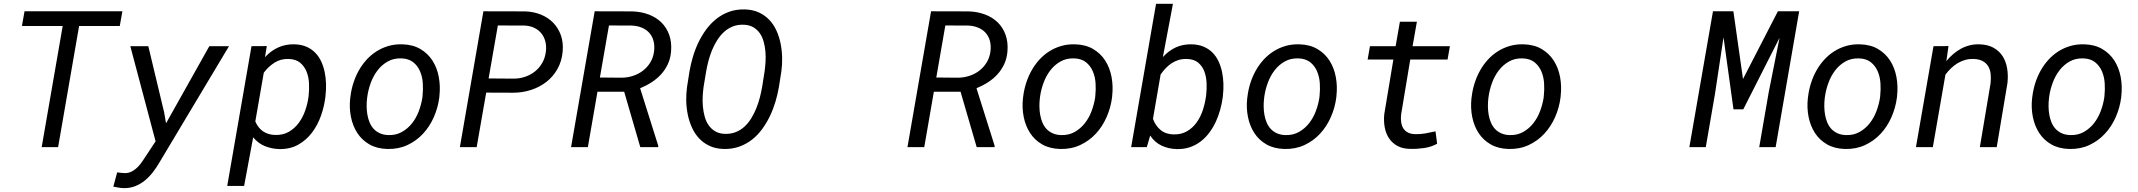

<svg xmlns="http://www.w3.org/2000/svg" viewBox="-20 -770 11191 1005"><path d="M606.9 -633.8H394L284.2 0H198.2L308.1 -633.8H94.7L108.4 -710.9H620.6Z M838.9 -183.1 849.1 -124.5 1075.7 -528.3H1178.7L813.5 82Q798.8 107.4 780.3 131.3Q761.7 155.3 739 174.1Q716.3 192.9 689.2 203.9Q662.1 214.8 630.4 214.8Q616.2 214.8 601.8 212.2Q587.4 209.5 573.2 207L593.3 132.3Q604 133.3 614.7 134.8Q625.5 136.2 635.7 136.2Q654.8 135.7 670.9 127Q687 118.2 700.2 105Q713.4 91.8 724.1 75.9Q734.9 60.1 744.1 45.9L794.4 -30.3L662.1 -528.3H756.3Z M1683.1 -261.7Q1677.2 -212.9 1659.9 -163.8Q1642.6 -114.7 1613 -75.7Q1583.5 -36.6 1541 -12.7Q1498.5 11.2 1442.4 10.3Q1402.3 9.3 1366.7 -5.1Q1331.1 -19.5 1305.2 -51.3L1257.8 203.1H1169.4L1296.4 -528.3L1376.5 -528.8L1367.2 -470.7Q1397.9 -504.4 1436.3 -521.7Q1474.6 -539.1 1521 -538.1Q1557.1 -537.1 1584 -525.4Q1610.8 -513.7 1630.1 -493.9Q1649.4 -474.1 1661.4 -448.2Q1673.3 -422.4 1679.4 -393.1Q1685.5 -363.8 1686.5 -332.8Q1687.5 -301.8 1684.1 -272ZM1595.7 -272Q1599.1 -301.8 1597.4 -334.7Q1595.7 -367.7 1584.5 -395.5Q1573.2 -423.3 1550.8 -441.9Q1528.3 -460.4 1490.2 -461.4Q1448.7 -462.4 1417 -442.1Q1385.3 -421.9 1360.8 -389.6L1316.4 -134.3Q1345.7 -65.9 1420.4 -63.5Q1461.4 -62.5 1491.9 -80.1Q1522.5 -97.7 1543.7 -126.5Q1564.9 -155.3 1577.4 -190.9Q1589.8 -226.6 1594.7 -261.7Z M1814.5 -265.6Q1818.8 -301.3 1829.8 -335.7Q1840.8 -370.1 1857.9 -400.6Q1875 -431.2 1898.2 -456.8Q1921.4 -482.4 1950 -500.7Q1978.5 -519 2012.5 -529.1Q2046.4 -539.1 2085.4 -538.1Q2141.1 -536.6 2180.4 -513.4Q2219.7 -490.2 2243.7 -452.9Q2267.6 -415.5 2276.6 -367.9Q2285.6 -320.3 2280.3 -270.5L2279.3 -259.3Q2272.5 -206.1 2250.7 -156.7Q2229 -107.4 2194.3 -70.1Q2159.7 -32.7 2112.5 -10.7Q2065.4 11.2 2007.8 9.8Q1952.6 8.3 1913.3 -14.4Q1874 -37.1 1850.1 -74.2Q1826.2 -111.3 1816.9 -158.2Q1807.6 -205.1 1813 -254.9ZM1901.4 -254.9Q1898.9 -234.4 1899.2 -212.4Q1899.4 -190.4 1903.1 -169.4Q1906.7 -148.4 1914.6 -129.4Q1922.4 -110.4 1935.5 -95.9Q1948.7 -81.5 1967.5 -72.8Q1986.3 -64 2011.7 -63Q2052.2 -61.5 2083.5 -79.1Q2114.7 -96.7 2137 -125Q2159.2 -153.3 2172.4 -188.7Q2185.5 -224.1 2190.9 -259.3L2191.9 -270Q2195.3 -300.8 2193.1 -334.5Q2190.9 -368.2 2178.7 -396.7Q2166.5 -425.3 2143.1 -444.1Q2119.6 -462.9 2081.5 -464.4Q2040.5 -465.8 2009.3 -448Q1978 -430.2 1956.1 -401.4Q1934.1 -372.6 1920.9 -336.7Q1907.7 -300.8 1902.8 -265.6Z M2524.9 -285.2 2475.1 0H2387.2L2510.3 -710.9L2728.5 -710.4Q2773.4 -709 2811.3 -693.6Q2849.1 -678.2 2875.7 -650.9Q2902.3 -623.5 2915.8 -585.7Q2929.2 -547.9 2925.3 -501.5Q2920.9 -450.2 2898.4 -409.9Q2876 -369.6 2840.6 -341.8Q2805.2 -314 2760 -299.3Q2714.8 -284.7 2666 -284.7ZM2537.6 -359.4 2668.5 -358.4Q2700.7 -358.4 2729.5 -368.4Q2758.3 -378.4 2781 -396.7Q2803.7 -415 2818.6 -441.4Q2833.5 -467.8 2837.4 -500.5Q2840.8 -528.3 2834.7 -552.5Q2828.6 -576.7 2814.2 -594.7Q2799.8 -612.8 2777.6 -623.8Q2755.4 -634.8 2726.6 -636.2L2585.9 -636.7Z M3247.1 -290H3107.4L3057.1 0H2969.2L3092.8 -710.9L3289.6 -710.4Q3335.9 -709 3375 -694.3Q3414.1 -679.7 3441.4 -653.1Q3468.8 -626.5 3482.7 -588.1Q3496.6 -549.8 3492.7 -501.5Q3489.7 -464.8 3476.1 -435.1Q3462.4 -405.3 3440.7 -381.3Q3418.9 -357.4 3390.9 -339.4Q3362.8 -321.3 3330.6 -308.1L3425.8 -6.3L3424.8 0H3331.5ZM3120.1 -364.3 3232.4 -363.3Q3263.7 -363.3 3293 -372.8Q3322.3 -382.3 3345.5 -400.1Q3368.7 -418 3384.3 -443.8Q3399.9 -469.7 3403.8 -502.4Q3407.2 -532.2 3400.6 -556.4Q3394 -580.6 3378.7 -597.9Q3363.3 -615.2 3340.1 -625Q3316.9 -634.8 3287.6 -636.2L3167.5 -636.7Z M4057.1 -314.9Q4050.8 -277.3 4039.3 -238.5Q4027.8 -199.7 4010.5 -163.3Q3993.2 -127 3969.7 -94.7Q3946.3 -62.5 3916.3 -39.1Q3886.2 -15.6 3849.4 -2.4Q3812.5 10.7 3768.6 9.8Q3726.6 8.8 3694.6 -6.1Q3662.6 -21 3639.6 -45.4Q3616.7 -69.8 3602.1 -102.1Q3587.4 -134.3 3580.1 -169.9Q3572.8 -205.6 3572 -242.7Q3571.3 -279.8 3576.2 -314.5L3588.9 -395.5Q3595.2 -433.1 3606.7 -471.9Q3618.2 -510.7 3635.5 -547.1Q3652.8 -583.5 3676.5 -615.7Q3700.2 -647.9 3730.2 -671.6Q3760.3 -695.3 3797.1 -708.5Q3834 -721.7 3877.9 -720.7Q3920.4 -719.7 3952.4 -704.8Q3984.4 -689.9 4007.3 -665.5Q4030.3 -641.1 4044.7 -608.9Q4059.1 -576.7 4066.2 -540.8Q4073.2 -504.9 4074 -467.5Q4074.7 -430.2 4069.8 -395.5ZM3982.4 -397.5Q3985.4 -419.9 3987.1 -446.3Q3988.8 -472.7 3986.6 -499.3Q3984.4 -525.9 3977.5 -551Q3970.7 -576.2 3957.3 -595.7Q3943.8 -615.2 3923.1 -627.4Q3902.3 -639.6 3872.1 -640.6Q3840.3 -641.6 3814.7 -631.1Q3789.1 -620.6 3768.8 -601.8Q3748.5 -583 3733.2 -558.3Q3717.8 -533.7 3706.5 -506.1Q3695.3 -478.5 3688 -450.2Q3680.7 -421.9 3676.3 -396.5L3662.6 -314Q3659.7 -292 3658.2 -265.6Q3656.7 -239.3 3659.2 -212.4Q3661.6 -185.5 3668.5 -160.2Q3675.3 -134.8 3689 -115Q3702.6 -95.2 3723.4 -82.8Q3744.1 -70.3 3774.4 -69.3Q3806.2 -68.4 3832 -78.9Q3857.9 -89.4 3877.9 -108.2Q3897.9 -127 3913.1 -151.9Q3928.2 -176.8 3939.2 -204.3Q3950.2 -231.9 3957.5 -260.3Q3964.8 -288.6 3969.2 -314.5Z M5007.8 -290H4868.2L4817.9 0H4730L4853.5 -710.9L5050.3 -710.4Q5096.7 -709 5135.7 -694.3Q5174.8 -679.7 5202.1 -653.1Q5229.5 -626.5 5243.4 -588.1Q5257.3 -549.8 5253.4 -501.5Q5250.5 -464.8 5236.8 -435.1Q5223.1 -405.3 5201.4 -381.3Q5179.7 -357.4 5151.6 -339.4Q5123.5 -321.3 5091.3 -308.1L5186.5 -6.3L5185.5 0H5092.3ZM4880.9 -364.3 4993.2 -363.3Q5024.4 -363.3 5053.7 -372.8Q5083 -382.3 5106.2 -400.1Q5129.4 -418 5145 -443.8Q5160.6 -469.7 5164.6 -502.4Q5168 -532.2 5161.4 -556.4Q5154.8 -580.6 5139.4 -597.9Q5124 -615.2 5100.8 -625Q5077.6 -634.8 5048.3 -636.2L4928.2 -636.7Z M5335.9 -265.6Q5340.3 -301.3 5351.3 -335.7Q5362.3 -370.1 5379.4 -400.6Q5396.5 -431.2 5419.7 -456.8Q5442.9 -482.4 5471.4 -500.7Q5500 -519 5533.9 -529.1Q5567.9 -539.1 5606.9 -538.1Q5662.6 -536.6 5701.9 -513.4Q5741.2 -490.2 5765.1 -452.9Q5789.1 -415.5 5798.1 -367.9Q5807.1 -320.3 5801.8 -270.5L5800.8 -259.3Q5793.9 -206.1 5772.2 -156.7Q5750.5 -107.4 5715.8 -70.1Q5681.2 -32.7 5634 -10.7Q5586.9 11.2 5529.3 9.8Q5474.1 8.3 5434.8 -14.4Q5395.5 -37.1 5371.6 -74.2Q5347.7 -111.3 5338.4 -158.2Q5329.1 -205.1 5334.5 -254.9ZM5422.9 -254.9Q5420.4 -234.4 5420.7 -212.4Q5420.9 -190.4 5424.6 -169.4Q5428.2 -148.4 5436 -129.4Q5443.8 -110.4 5457 -95.9Q5470.2 -81.5 5489 -72.8Q5507.8 -64 5533.2 -63Q5573.7 -61.5 5605 -79.1Q5636.2 -96.7 5658.4 -125Q5680.7 -153.3 5693.8 -188.7Q5707 -224.1 5712.4 -259.3L5713.4 -270Q5716.8 -300.8 5714.6 -334.5Q5712.4 -368.2 5700.2 -396.7Q5688 -425.3 5664.6 -444.1Q5641.1 -462.9 5603 -464.4Q5562 -465.8 5530.8 -448Q5499.5 -430.2 5477.5 -401.4Q5455.6 -372.6 5442.4 -336.7Q5429.2 -300.8 5424.3 -265.6Z M6380.4 -261.2Q6376 -228.5 6366.9 -195.6Q6357.9 -162.6 6343.8 -132.3Q6329.6 -102.1 6310.1 -75.7Q6290.5 -49.3 6265.1 -29.8Q6239.7 -10.3 6208.5 0.5Q6177.2 11.2 6139.6 10.3Q6096.7 9.3 6060.5 -7.6Q6024.4 -24.4 6000.5 -60.5L5982.9 0H5900.9L6031.2 -750H6119.6L6066.9 -471.2Q6097.2 -504.9 6134.8 -522Q6172.4 -539.1 6218.3 -538.1Q6253.9 -537.1 6281 -525.4Q6308.1 -513.7 6327.4 -493.9Q6346.7 -474.1 6358.6 -448.2Q6370.6 -422.4 6376.7 -392.8Q6382.8 -363.3 6383.8 -332.3Q6384.8 -301.3 6381.3 -271.5ZM6293.5 -272Q6296.9 -301.8 6295.7 -334.7Q6294.4 -367.7 6284.2 -395.5Q6273.9 -423.3 6252 -441.9Q6230 -460.4 6191.9 -461.4Q6168.9 -461.9 6149.4 -456.1Q6129.9 -450.2 6113 -439.2Q6096.2 -428.2 6081.8 -413.1Q6067.4 -397.9 6055.2 -380.4L6015.1 -147.9Q6028.3 -111.3 6055.2 -89.4Q6082 -67.4 6122.6 -66.4Q6163.1 -65.4 6192.9 -82.8Q6222.7 -100.1 6243.2 -128.4Q6263.7 -156.7 6275.4 -191.9Q6287.1 -227.1 6292 -261.7Z M6509.8 -265.6Q6514.2 -301.3 6525.1 -335.7Q6536.1 -370.1 6553.2 -400.6Q6570.3 -431.2 6593.5 -456.8Q6616.7 -482.4 6645.3 -500.7Q6673.8 -519 6707.8 -529.1Q6741.7 -539.1 6780.8 -538.1Q6836.4 -536.6 6875.7 -513.4Q6915 -490.2 6939 -452.9Q6962.9 -415.5 6971.9 -367.9Q6981 -320.3 6975.6 -270.5L6974.6 -259.3Q6967.8 -206.1 6946 -156.7Q6924.3 -107.4 6889.6 -70.1Q6855 -32.7 6807.9 -10.7Q6760.7 11.2 6703.1 9.8Q6647.9 8.3 6608.6 -14.4Q6569.3 -37.1 6545.4 -74.2Q6521.5 -111.3 6512.2 -158.2Q6502.9 -205.1 6508.3 -254.9ZM6596.7 -254.9Q6594.2 -234.4 6594.5 -212.4Q6594.7 -190.4 6598.4 -169.4Q6602.1 -148.4 6609.9 -129.4Q6617.7 -110.4 6630.9 -95.9Q6644 -81.5 6662.8 -72.8Q6681.6 -64 6707 -63Q6747.6 -61.5 6778.8 -79.1Q6810.1 -96.7 6832.3 -125Q6854.5 -153.3 6867.7 -188.7Q6880.9 -224.1 6886.2 -259.3L6887.2 -270Q6890.6 -300.8 6888.4 -334.5Q6886.2 -368.2 6874 -396.7Q6861.8 -425.3 6838.4 -444.1Q6814.9 -462.9 6776.9 -464.4Q6735.8 -465.8 6704.6 -448Q6673.3 -430.2 6651.4 -401.4Q6629.4 -372.6 6616.2 -336.7Q6603 -300.8 6598.1 -265.6Z M7396.5 -656.2 7374 -528.3H7569.3L7557.1 -458.5H7361.8L7314 -170.9Q7311.5 -149.4 7314.2 -130.9Q7316.9 -112.3 7325.2 -98.6Q7333.5 -85 7348.9 -76.7Q7364.3 -68.4 7387.7 -67.9Q7414.6 -66.9 7441.2 -71.8Q7467.8 -76.7 7494.1 -82.5L7502.4 -17.6Q7471.7 -0.5 7434.1 4.9Q7396.5 10.3 7361.8 9.3Q7322.3 8.8 7294.9 -6.1Q7267.6 -21 7251 -45.7Q7234.4 -70.3 7228.3 -102.8Q7222.2 -135.3 7225.6 -171.4L7273.4 -458.5H7138.7L7150.9 -528.3H7285.2L7307.6 -656.2Z M7683.6 -265.6Q7688 -301.3 7699 -335.7Q7710 -370.1 7727.1 -400.6Q7744.1 -431.2 7767.3 -456.8Q7790.5 -482.4 7819.1 -500.7Q7847.7 -519 7881.6 -529.1Q7915.5 -539.1 7954.6 -538.1Q8010.3 -536.6 8049.6 -513.4Q8088.9 -490.2 8112.8 -452.9Q8136.7 -415.5 8145.8 -367.9Q8154.8 -320.3 8149.4 -270.5L8148.4 -259.3Q8141.6 -206.1 8119.9 -156.7Q8098.1 -107.4 8063.5 -70.1Q8028.8 -32.7 7981.7 -10.7Q7934.6 11.2 7877 9.8Q7821.8 8.3 7782.5 -14.4Q7743.2 -37.1 7719.2 -74.2Q7695.3 -111.3 7686 -158.2Q7676.8 -205.1 7682.1 -254.9ZM7770.5 -254.9Q7768.1 -234.4 7768.3 -212.4Q7768.6 -190.4 7772.2 -169.4Q7775.9 -148.4 7783.7 -129.4Q7791.5 -110.4 7804.7 -95.9Q7817.9 -81.5 7836.7 -72.8Q7855.5 -64 7880.9 -63Q7921.4 -61.5 7952.6 -79.1Q7983.9 -96.7 8006.1 -125Q8028.3 -153.3 8041.5 -188.7Q8054.7 -224.1 8060.1 -259.3L8061 -270Q8064.5 -300.8 8062.3 -334.5Q8060.1 -368.2 8047.9 -396.7Q8035.6 -425.3 8012.2 -444.1Q7988.8 -462.9 7950.7 -464.4Q7909.7 -465.8 7878.4 -448Q7847.2 -430.2 7825.2 -401.4Q7803.2 -372.6 7790 -336.7Q7776.9 -300.8 7772 -265.6Z M9053.2 -710.9 9103.5 -356.4 9286.1 -710.9H9397.5L9274.4 0H9188.5L9238.3 -288.1L9294.9 -572.3L9105 -197.8H9053.7L9001.5 -574.7L8957 -279.3L8908.7 0H8822.8L8946.3 -710.9Z M9444.3 -265.6Q9448.7 -301.3 9459.7 -335.7Q9470.7 -370.1 9487.8 -400.6Q9504.9 -431.2 9528.1 -456.8Q9551.3 -482.4 9579.8 -500.7Q9608.4 -519 9642.3 -529.1Q9676.3 -539.1 9715.3 -538.1Q9771 -536.6 9810.3 -513.4Q9849.6 -490.2 9873.5 -452.9Q9897.5 -415.5 9906.5 -367.9Q9915.5 -320.3 9910.2 -270.5L9909.2 -259.3Q9902.3 -206.1 9880.6 -156.7Q9858.9 -107.4 9824.2 -70.1Q9789.6 -32.7 9742.4 -10.7Q9695.3 11.2 9637.7 9.8Q9582.5 8.3 9543.2 -14.4Q9503.9 -37.1 9480 -74.2Q9456.1 -111.3 9446.8 -158.2Q9437.5 -205.1 9442.9 -254.9ZM9531.2 -254.9Q9528.8 -234.4 9529.1 -212.4Q9529.3 -190.4 9533 -169.4Q9536.6 -148.4 9544.4 -129.4Q9552.2 -110.4 9565.4 -95.9Q9578.6 -81.5 9597.4 -72.8Q9616.2 -64 9641.6 -63Q9682.1 -61.5 9713.4 -79.1Q9744.6 -96.7 9766.8 -125Q9789.1 -153.3 9802.2 -188.7Q9815.4 -224.1 9820.8 -259.3L9821.8 -270Q9825.2 -300.8 9823 -334.5Q9820.8 -368.2 9808.6 -396.7Q9796.4 -425.3 9772.9 -444.1Q9749.5 -462.9 9711.4 -464.4Q9670.4 -465.8 9639.2 -448Q9607.9 -430.2 9585.9 -401.4Q9564 -372.6 9550.8 -336.7Q9537.6 -300.8 9532.7 -265.6Z M10179.2 -528.8 10168 -450.2Q10184.1 -469.7 10203.1 -486.3Q10222.2 -502.9 10243.7 -514.6Q10265.1 -526.4 10289.1 -532.5Q10313 -538.6 10339.4 -538.1Q10383.8 -537.1 10414.1 -520.5Q10444.3 -503.9 10462.2 -476.3Q10480 -448.7 10486.1 -412.1Q10492.2 -375.5 10487.8 -335.4L10431.6 0H10343.3L10399.4 -334Q10402.3 -360.8 10399.7 -383.8Q10397 -406.7 10386.5 -423.8Q10376 -440.9 10356.9 -450.9Q10337.9 -460.9 10308.6 -461.4Q10285.6 -461.9 10264.9 -455.8Q10244.1 -449.7 10226.1 -438.7Q10208 -427.7 10192.1 -412.4Q10176.3 -397 10163.1 -379.4L10097.2 0H10008.8L10100.6 -528.3Z M10618.2 -265.6Q10622.6 -301.3 10633.5 -335.7Q10644.5 -370.1 10661.6 -400.6Q10678.7 -431.2 10701.9 -456.8Q10725.1 -482.4 10753.7 -500.7Q10782.2 -519 10816.2 -529.1Q10850.1 -539.1 10889.2 -538.1Q10944.8 -536.6 10984.1 -513.4Q11023.4 -490.2 11047.4 -452.9Q11071.3 -415.5 11080.3 -367.9Q11089.4 -320.3 11084 -270.5L11083 -259.3Q11076.2 -206.1 11054.4 -156.7Q11032.7 -107.4 10998 -70.1Q10963.4 -32.7 10916.3 -10.7Q10869.1 11.2 10811.5 9.8Q10756.3 8.3 10717 -14.4Q10677.7 -37.1 10653.8 -74.2Q10629.9 -111.3 10620.6 -158.2Q10611.3 -205.1 10616.7 -254.9ZM10705.1 -254.9Q10702.6 -234.4 10702.9 -212.4Q10703.1 -190.4 10706.8 -169.4Q10710.4 -148.4 10718.3 -129.4Q10726.1 -110.4 10739.3 -95.9Q10752.4 -81.5 10771.2 -72.8Q10790 -64 10815.4 -63Q10856 -61.5 10887.2 -79.1Q10918.5 -96.7 10940.7 -125Q10962.9 -153.3 10976.1 -188.7Q10989.3 -224.1 10994.6 -259.3L10995.6 -270Q10999 -300.8 10996.8 -334.5Q10994.6 -368.2 10982.4 -396.7Q10970.2 -425.3 10946.8 -444.1Q10923.3 -462.9 10885.3 -464.4Q10844.2 -465.8 10813 -448Q10781.7 -430.2 10759.8 -401.4Q10737.8 -372.6 10724.6 -336.7Q10711.4 -300.8 10706.5 -265.6Z"/></svg>

Font: TypoPRO Roboto Mono
Style: Italic
Weight: 400
Designer: Google
Version: Version 2.000986; 2015; ttfautohint (v1.3)